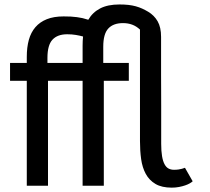

<svg xmlns="http://www.w3.org/2000/svg" viewBox="-20 -832 940 860"><path d="M607 -699.5Q591 -714.5 572.2 -721.5Q553.5 -728.5 531 -728.5Q487.5 -728.5 465 -704.2Q442.5 -680 442.5 -622.5V-550H557V-470H445V0H350V-470H195V0H100V-470H25V-550H100V-577.5Q100 -620 109.2 -653.5Q118.5 -687 138.5 -710.2Q158.5 -733.5 189.8 -746Q221 -758.5 265 -758.5Q282.5 -758.5 297 -757.8Q311.5 -757 324.5 -755.2Q337.5 -753.5 349.8 -750.8Q362 -748 375.5 -743.5Q394.5 -776.5 428.5 -794.2Q462.5 -812 515 -812Q537.5 -812 555.2 -810Q573 -808 588.2 -803.8Q603.5 -799.5 616.8 -793.5Q630 -787.5 643.5 -779.5Q670.5 -763.5 686 -736.8Q701.5 -710 701.5 -666.5Q701.5 -615 701.5 -573.8Q701.5 -532.5 701.5 -496.5Q701.5 -460.5 701.8 -427Q702 -393.5 702 -357.5Q702 -321.5 702 -280.2Q702 -239 702 -188Q702 -155 705.8 -132.8Q709.5 -110.5 716.8 -96.8Q724 -83 734.8 -77.2Q745.5 -71.5 759.5 -71.5Q770.5 -71.5 779.5 -72.8Q788.5 -74 795 -76L808.5 -80.5L843 -20Q839 -16 830.5 -11Q822 -6 809.8 -1.8Q797.5 2.5 782 5.5Q766.5 8.5 749.5 8.5Q704.5 8.5 676.5 -8Q648.5 -24.5 633 -53Q617.5 -81.5 612.2 -119.2Q607 -157 607 -200ZM281 -678.5Q237.5 -678.5 215 -654.2Q192.5 -630 192.5 -572.5V-550H350V-627.5Q350 -638.5 350.5 -648.5Q351 -658.5 352 -668.5Q337.5 -672.5 319.8 -675.5Q302 -678.5 281 -678.5Z"/></svg>

Font: B612
Style: Regular
Weight: 400
Designer: Nicolas Chauveau, Thomas Paillot, Jonathan Favre-Lamarine, Jean-Luc Vinot
Foundry: AIRBUS
Version: Version 1.008